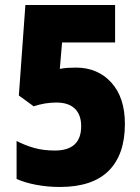

<svg xmlns="http://www.w3.org/2000/svg" viewBox="-20 -734 559 764"><path d="M218 10Q170 10 124.5 1.5Q79 -7 46 -22V-173Q79 -156 115.5 -145.5Q152 -135 198 -135Q303 -135 303 -232Q303 -277 278 -301.5Q253 -326 204 -326Q159 -326 114 -311L55 -354L81 -714H438V-565H227L218 -460Q235 -463 249 -464Q263 -465 282 -465Q369 -465 423 -405.5Q477 -346 477 -241Q477 -119 412.5 -54.5Q348 10 218 10Z"/></svg>

Font: Noto Sans Malayalam Condensed Black
Style: Regular
Weight: 900
Width: 3
Designer: Jelle Bosma - Monotype Design Team
Foundry: Monotype Imaging Inc.
Version: Version 2.104; ttfautohint (v1.8.4.7-5d5b)